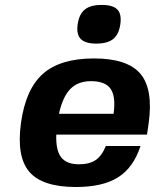

<svg xmlns="http://www.w3.org/2000/svg" viewBox="-20 -746 626 776"><path d="M207.5 -202.1Q205.1 -139.6 226.8 -110.8Q248.5 -82 299.3 -82Q341.8 -82 366.9 -99.4Q392.1 -116.7 407.7 -155.8H547.9Q519.5 -68.8 457.5 -29.5Q395.5 9.8 286.6 9.8Q150.9 9.8 98.4 -51.8Q45.9 -113.3 64.9 -250Q84 -386.7 154.1 -448.2Q224.1 -509.8 359.9 -509.8Q495.6 -509.8 547.9 -447.3Q600.1 -384.8 580.6 -246.1L574.2 -202.1ZM347.7 -418Q295.4 -418 264.4 -386.5Q233.4 -355 218.3 -286.1H439Q448.7 -355.5 427.2 -386.7Q405.8 -418 347.7 -418ZM369.1 -569.8Q324.2 -569.8 306.2 -588.6Q288.1 -607.4 293.9 -647.9Q299.8 -689 322.8 -707.5Q345.7 -726.1 391.1 -726.1Q436.5 -726.1 454.3 -707.5Q472.2 -689 466.3 -647.9Q460.4 -606.9 437.5 -588.4Q414.6 -569.8 369.1 -569.8Z"/></svg>

Font: Fivo Sans
Style: Italic
Weight: 700
Designer: Alexander Slobzheninov
Foundry: Alexander Slobzheninov
Version: 1.0